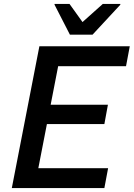

<svg xmlns="http://www.w3.org/2000/svg" viewBox="-20 -955 679 975"><path d="M40 0 180 -720H295L155 0ZM118 0 137 -101H529L510 0ZM184 -325 203 -423H528L510 -325ZM239 -619 258 -720H639L620 -619ZM335 -779 257 -931V-935H333L399 -843L502 -935H591V-931L450 -779Z"/></svg>

Font: Kufam Medium
Style: Italic
Weight: 500
Italic angle: -11°
Designer: Artur Schmal
Foundry: Original Type
Version: Version 1.301; ttfautohint (v1.8.3)